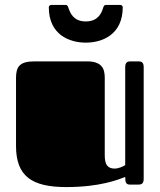

<svg xmlns="http://www.w3.org/2000/svg" viewBox="-20 -749 648 779"><path d="M405 -419C405 -450 410 -500 334 -500H120C58 -500 45 -477 45 -432V-157C45 -34 109 10 249 10C386 10 459 -20 488 -31C488 -9 491 0 508 0H539C551 0 563 -1 563 -23V-477C563 -499 551 -500 539 -500H508C491 -500 488 -488 488 -477V-79C479 -73 460 -65 445 -65C416 -65 405 -82 405 -119ZM328 -662C277 -662 265 -698 259 -713C256 -721 255 -729 246 -729H188C181 -729 178 -723 178 -720C178 -607 263 -576 328 -576C393 -576 478 -607 478 -720C478 -723 475 -729 468 -729H410C401 -729 400 -721 397 -713C392 -698 379 -662 328 -662Z"/></svg>

Font: Fascinate
Style: Regular
Weight: 900
Designer: Astigmatic (AOETI)
Foundry: Astigmatic (AOETI)
Version: Version 1.000